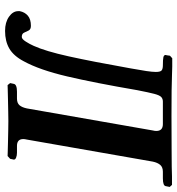

<svg xmlns="http://www.w3.org/2000/svg" viewBox="9 -697 700 758"><g transform="rotate(90 359.0 -318.0)"><path d="M710 -647 718 -638 715 -623Q714 -611 684 -611H658Q640 -611 631 -600.5Q622 -590 618 -571L531 -74Q530 -70 529.5 -66.5Q529 -63 529 -60Q529 -35 556 -35H583Q594 -35 602.5 -31.5Q611 -28 610 -22L607 -8L596 2Q596 2 580.5 1.5Q565 1 542 0.5Q519 0 496 -0.5Q473 -1 458 -1Q445 -1 421.5 -0.5Q398 0 373.5 0.5Q349 1 332.5 1.5Q316 2 316 2L308 -8L311 -22Q313 -35 342 -35H369Q387 -35 395.5 -45Q404 -55 408 -74L495 -571Q496 -575 496.5 -578.5Q497 -582 497 -585Q497 -611 470 -611H381Q370 -611 363 -604.5Q356 -598 350.5 -577Q345 -556 336 -510Q307 -341 281.5 -232.5Q256 -124 222 -62Q201 -22 172 -5Q143 12 102 12Q68 12 46 -3.5Q24 -19 24 -40V-46Q28 -66 42 -78Q56 -90 82 -90Q96 -90 100.5 -81Q105 -72 109 -63Q113 -54 126 -54Q134 -54 144 -69.5Q154 -85 161 -101Q182 -147 202.5 -239.5Q223 -332 250 -484Q257 -522 260.5 -546Q264 -570 264 -583Q264 -602 257.5 -606.5Q251 -611 238 -611Q215 -611 206 -613Q197 -615 197 -622Q197 -624 198 -625L200 -639L210 -648Q223 -648 242.5 -648Q262 -648 277 -647Q303 -646 338.5 -645.5Q374 -645 438 -645Q518 -645 563.5 -645.5Q609 -646 638 -646Q655 -647 676.5 -647Q698 -647 710 -647Z"/></g></svg>

Font: Libertinus Serif SemiBold
Style: Italic
Weight: 600
Italic angle: -11.5°
Designer: Philipp H. Poll, Khaled Hosny
Foundry: Caleb Maclennan
Version: Version 7.051;RELEASE